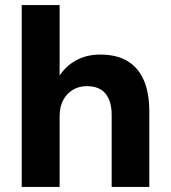

<svg xmlns="http://www.w3.org/2000/svg" viewBox="-20 -740 676 760"><path d="M66 0V-720H216V-441Q241 -479 282 -501.5Q323 -524 377 -524Q442 -524 485 -498Q528 -472 549.5 -422Q571 -372 571 -299V0H422V-286Q422 -339 398 -369Q374 -399 323 -399Q293 -399 268.5 -384.5Q244 -370 230 -343.5Q216 -317 216 -280V0Z"/></svg>

Font: DM Sans 12pt Black
Style: Regular
Weight: 900
Version: Version 4.004;gftools[0.9.30]